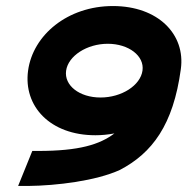

<svg xmlns="http://www.w3.org/2000/svg" viewBox="-20 -605 621 636"><path d="M73 11C168 10 298 -6 377 -42C484 -98 554 -191 579 -376C595 -491 504 -585 354 -585C204 -585 89 -489 73 -371C57 -253 146 -157 296 -157C317 -157 337 -159 359 -163C310 -126 242 -105 106 -105H87L40 11ZM313 -282C243 -282 192 -322 199 -371C206 -420 268 -460 337 -460C406 -460 459 -420 452 -371C445 -322 383 -282 313 -282Z"/></svg>

Font: Charger
Style: HemiRT
Weight: 900
Designer: Jasper
Foundry: Cannot Into Space Fonts
Version: Version 0.99